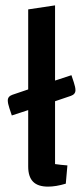

<svg xmlns="http://www.w3.org/2000/svg" viewBox="-20 -685 311 715"><path d="M261 -349Q261 -334 244 -328L185 -308V-74Q205 -71 231 -69L225 -1Q188 10 159 10Q121 10 103 -8.5Q85 -27 85 -65V-275L24 -255L15 -282Q9 -300 9 -311Q9 -326 26 -332L85 -352V-650L185 -665V-385L246 -405L255 -378Q261 -360 261 -349Z"/></svg>

Font: Changa
Style: Regular
Weight: 400
Designer: Eduardo Rodriguez Tunni
Foundry: Eduardo Rodriguez Tunni
Version: Version 2.002; ttfautohint (v1.5.10-5e6f)